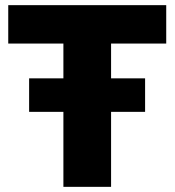

<svg xmlns="http://www.w3.org/2000/svg" viewBox="-20 -725 678 745"><path d="M226 0V-556H12V-705H625V-556H411V0ZM93 -291V-421H543V-291Z"/></svg>

Font: Mulish ExtraLight Black
Style: Regular
Weight: 900
Version: Version 3.603